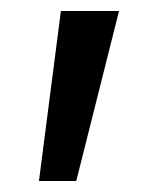

<svg xmlns="http://www.w3.org/2000/svg" viewBox="-20 -792 272 350"><path d="M119 -462 197 -772H91L51 -462Z"/></svg>

Font: Hibana SubMedium
Style: Regular
Weight: 500
Width: 6
Designer: pygmalion
Foundry: ybstudio
Version: Version 0.930;hotconv 1.0.109;makeotfexe 2.5.65596